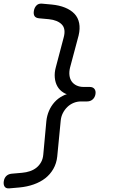

<svg xmlns="http://www.w3.org/2000/svg" viewBox="-33 -880 653 1060"><path d="M17 160Q-1 161 -8 149.5Q-15 138 -12 120Q-9 102 2 91.5Q13 81 31 79L88 74Q112 72 132.5 65Q153 58 168.5 45.5Q184 33 194 15Q204 -3 206 -27L223 -212Q226 -241 237.5 -268Q249 -295 268.5 -316.5Q288 -338 314 -351Q325 -357 336 -360Q326 -363 317 -369Q296 -382 284 -403Q272 -424 269.5 -451.5Q267 -479 275 -508L318 -671Q332 -720 308.5 -744.5Q285 -769 237 -774L182 -779Q164 -781 157.5 -791.5Q151 -802 154 -820Q157 -838 168 -849.5Q179 -861 197 -860L252 -855Q294 -851 326 -838Q358 -825 378 -804Q398 -783 404 -752.5Q410 -722 401 -684L354 -508Q348 -484 350.5 -464Q353 -444 363 -430Q373 -416 390 -408Q407 -400 429 -400H462Q480 -400 488.5 -389Q497 -378 494 -360Q491 -342 478.5 -331Q466 -320 448 -320H415Q393 -320 373.5 -312Q354 -304 339 -289.5Q324 -275 314 -255.5Q304 -236 302 -212L283 -16Q279 22 261.5 52.5Q244 83 217 104Q190 125 153.5 138Q117 151 74 155Z"/></svg>

Font: Maple Mono Light
Style: Italic
Weight: 300
Italic angle: -10°
Monospace: yes
Designer: subframe7536
Version: Version 7.000